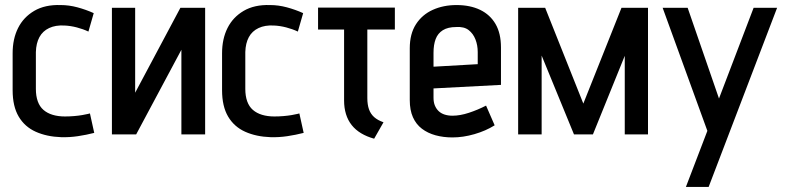

<svg xmlns="http://www.w3.org/2000/svg" viewBox="-20 -531 3117 760"><path d="M330 -406 351 -479Q320 -493 286.5 -502Q253 -511 220 -511Q158 -513 115.5 -488Q73 -463 51.5 -420Q30 -377 30 -320V-174Q30 -110 54 -69.5Q78 -29 121.5 -9.5Q165 10 222 12Q255 13 288.5 8Q322 3 353 -5L336 -82Q336 -82 328 -80Q320 -78 305.5 -75.5Q291 -73 273 -71.5Q255 -70 237 -70Q210 -70 188.5 -76.5Q167 -83 152 -96Q137 -109 129.5 -130Q122 -151 122 -179V-325Q123 -360 136 -384Q149 -408 174.5 -420Q200 -432 235 -430Q259 -429 284 -422.5Q309 -416 330 -406Z M515 -500H423V1H519L698 -334V1H792V-500H694L515 -164Z M1159 -406 1180 -479Q1149 -493 1115.5 -502Q1082 -511 1049 -511Q987 -513 944.5 -488Q902 -463 880.5 -420Q859 -377 859 -320V-174Q859 -110 883 -69.5Q907 -29 950.5 -9.5Q994 10 1051 12Q1084 13 1117.5 8Q1151 3 1182 -5L1165 -82Q1165 -82 1157 -80Q1149 -78 1134.5 -75.5Q1120 -73 1102 -71.5Q1084 -70 1066 -70Q1039 -70 1017.5 -76.5Q996 -83 981 -96Q966 -109 958.5 -130Q951 -151 951 -179V-325Q952 -360 965 -384Q978 -408 1003.5 -420Q1029 -432 1064 -430Q1088 -429 1113 -422.5Q1138 -416 1159 -406Z M1434 -143V-414H1543V-501H1239V-414H1342V-133Q1342 -104 1349.5 -79.5Q1357 -55 1372 -36Q1387 -17 1409.5 -3.5Q1432 10 1461 18L1498 -47Q1475 -55 1461 -67.5Q1447 -80 1440.5 -98.5Q1434 -117 1434 -143Z M1696 -144V-181L1963 -195V-343Q1963 -399 1941.5 -436Q1920 -473 1880.5 -492Q1841 -511 1787 -511Q1735 -511 1693 -492Q1651 -473 1626.5 -435Q1602 -397 1602 -340V-135Q1602 -95 1614.5 -67Q1627 -39 1650 -21.5Q1673 -4 1704 4.5Q1735 13 1771 13Q1813 13 1858 0Q1903 -13 1938 -35L1904 -113Q1871 -96 1836 -84.5Q1801 -73 1771 -73Q1754 -73 1740 -77.5Q1726 -82 1716.5 -91Q1707 -100 1701.5 -113Q1696 -126 1696 -144ZM1871 -325V-277L1696 -267V-322Q1696 -354 1704.5 -376.5Q1713 -399 1733 -411.5Q1753 -424 1786 -424Q1817 -426 1835 -412Q1853 -398 1862 -375Q1871 -352 1871 -325Z M2440 -500 2289 -121 2138 -500H2031V1H2124V-311L2252 1H2327L2453 -310V1H2545V-500Z M2695 209H2785L3056 -500H2963L2826 -141L2702 -500H2603L2780 -13Z"/></svg>

Font: Advent Pro SemiBold
Style: Regular
Weight: 600
Designer: VivaRado, Andreas Kalpakidis
Foundry: VivaRado, Andreas Kalpakidis
Version: Version 3.000